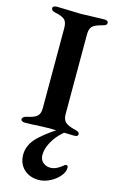

<svg xmlns="http://www.w3.org/2000/svg" viewBox="-140 -709 636 1050"><g transform="rotate(15 178.0 -183.5)"><path d="M17 -9Q17 -24 42 -30Q82 -38 98 -52Q114 -66 114 -97V-551Q114 -584 100 -598Q86 -612 47 -620Q22 -624 22 -641Q22 -647 29 -650.5Q36 -654 45 -654Q70 -654 116 -652Q160 -650 180 -650Q200 -650 242 -652Q290 -654 314 -654Q324 -654 330 -650.5Q336 -647 336 -640Q336 -632 330 -627.5Q324 -623 311 -620Q271 -610 257 -596Q243 -582 243 -550V-98Q243 -68 259 -53.5Q275 -39 314 -30Q327 -27 333.5 -22.5Q340 -18 340 -10Q340 3 318 3Q292 3 244 1Q200 -1 180 -1Q158 -1 112 1Q78 4 40 4Q31 4 24 0.5Q17 -3 17 -9ZM76 174Q76 115 130.5 65.5Q185 16 247 -18H283Q280 -15 250 11.5Q220 38 199 76Q178 114 178 150Q178 175 195 190.5Q212 206 238 206Q271 206 309 173Q313 169 319 169Q329 169 329 183Q329 206 308.5 230.5Q288 255 256 271Q224 287 193 287Q141 287 108.5 256Q76 225 76 174Z"/></g></svg>

Font: EB Garamond SemiBold
Style: Regular
Weight: 600
Designer: Georg Duffner and Octavio Pardo
Foundry: Georg Duffner
Version: Version 1.000